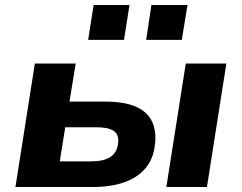

<svg xmlns="http://www.w3.org/2000/svg" viewBox="-20 -751 972 771"><path d="M42 0 120 -496H284L259 -343H404Q514 -343 563.5 -299Q613 -255 602 -168Q595 -111 563 -74Q531 -37 477.5 -18.5Q424 0 353 0ZM220 -103H346Q396 -103 423 -120.5Q450 -138 454 -175Q459 -210 437 -225Q415 -240 367 -240H242ZM648 0 726 -496H889L811 0ZM567 -591 588 -731H733L710 -591ZM334 -591 356 -731H500L478 -591Z"/></svg>

Font: Nunito Sans 10pt SemiExpanded ExtraBold
Style: Italic
Weight: 800
Width: 6
Italic angle: -9°
Designer: Vernon Adams
Foundry: Vernon Adams
Version: Version 3.101;gftools[0.9.27]